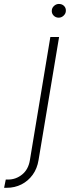

<svg xmlns="http://www.w3.org/2000/svg" viewBox="-121 -730 350 955"><path d="M129.4 -545.9H172.9L70.8 65.9Q64 108.4 41.5 139.4Q19 170.4 -14.4 187.3Q-47.9 204.1 -87.4 204.1H-100.6L-92.3 163.1H-81.1Q-41.5 163.1 -10.5 137.7Q20.5 112.3 27.8 65.9ZM170.9 -642.1Q155.8 -642.1 145.5 -652.8Q135.3 -663.6 136.7 -678.2Q137.2 -690.9 147.9 -700.7Q158.7 -710.4 171.9 -710.4Q188 -710.4 198 -700Q208 -689.5 206.5 -674.3Q205.6 -661.6 195.1 -651.9Q184.6 -642.1 170.9 -642.1Z"/></svg>

Font: Inter Tight ExtraLight
Style: Italic
Weight: 250
Italic angle: -9.39999°
Designer: Rasmus Andersson
Foundry: rsms
Version: Version 3.004